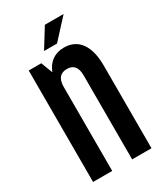

<svg xmlns="http://www.w3.org/2000/svg" viewBox="-178 -765 709 834"><g transform="rotate(-30 177.0 -348.0)"><path d="M193 -696 133 -599H198L287 -696ZM33 -559V0H129V-421C129 -465 149 -482 179 -482C210 -482 229 -465 229 -421V0H326V-415C326 -513 287 -569 215 -569C168 -569 135 -545 118 -501L96 -559Z"/></g></svg>

Font: Modon Arabic
Style: Bold
Weight: 700
Designer: Ahmedzaza
Foundry: Ahmedzaza
Version: Version 2.010